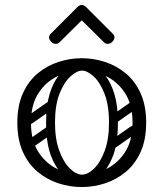

<svg xmlns="http://www.w3.org/2000/svg" viewBox="-20 -745 660 775"><path d="M310 10Q262 10 216 -5Q170 -20 132.5 -51Q95 -82 72.5 -131.5Q50 -181 50 -250Q50 -319 72.5 -368.5Q95 -418 132.5 -449Q170 -480 216 -495Q262 -510 310 -510Q358 -510 404 -495Q450 -480 487.5 -449Q525 -418 547.5 -368.5Q570 -319 570 -250Q570 -181 547.5 -131.5Q525 -82 487.5 -51Q450 -20 404 -5Q358 10 310 10ZM310 -40Q360 -40 407 -62Q454 -84 484.5 -130.5Q515 -177 515 -250Q515 -323 484.5 -369.5Q454 -416 407 -438Q360 -460 310 -460Q261 -460 213.5 -438Q166 -416 135.5 -369.5Q105 -323 105 -250Q105 -177 135.5 -130.5Q166 -84 213.5 -62Q261 -40 310 -40ZM311 -4Q280 -4 246 -29Q212 -54 189 -108Q166 -162 166 -250Q166 -318 180 -364.5Q194 -411 216 -438.5Q238 -466 263.5 -478Q289 -490 311 -490V-460Q291 -460 265 -437Q239 -414 220.5 -367.5Q202 -321 202 -250Q202 -183 219.5 -136Q237 -89 262.5 -64.5Q288 -40 311 -40ZM311 -4V-40Q334 -40 359.5 -64.5Q385 -89 402.5 -136Q420 -183 420 -250Q420 -321 401.5 -367.5Q383 -414 357.5 -437Q332 -460 311 -460V-490Q334 -490 359 -478Q384 -466 406 -438.5Q428 -411 442 -364.5Q456 -318 456 -250Q456 -162 433 -108Q410 -54 376.5 -29Q343 -4 311 -4ZM113 -249Q98 -238 89 -252Q85 -257 84.5 -264Q84 -271 92 -277L169 -331Q184 -341 194 -327Q198 -321 197.5 -314.5Q197 -308 190 -303ZM115 -152Q100 -141 91 -155Q87 -160 86.5 -167Q86 -174 94 -180L171 -234Q186 -244 196 -230Q200 -224 199.5 -217.5Q199 -211 192 -206ZM449 -249Q434 -238 425 -252Q421 -257 420.5 -264Q420 -271 428 -277L505 -331Q520 -341 530 -327Q534 -321 533.5 -314.5Q533 -308 526 -303ZM451 -152Q436 -141 427 -155Q423 -160 422.5 -167Q422 -174 430 -180L507 -234Q522 -244 532 -230Q536 -224 535.5 -217.5Q535 -211 528 -206ZM220 -574Q214 -568 205 -568Q195 -568 187 -576Q178 -585 178 -594Q178 -602 185 -609L292 -716Q301 -725 310 -725Q319 -725 328 -716L435 -609Q442 -602 442 -594Q442 -585 433 -576Q425 -568 415 -568Q406 -568 400 -574L310 -663Z"/></svg>

Font: Nsibidi Libre Uzo
Style: Regular
Weight: 400
Designer: Oluwaseun Badejo
Version: Version 1.021